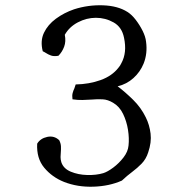

<svg xmlns="http://www.w3.org/2000/svg" viewBox="-20 -692 710 723"><path d="M538 -118Q530 -93 513.5 -76Q497 -59 477.5 -44.5Q458 -30 439 -12Q392 9 332 11Q272 13 221 -7Q176 -25 146.5 -60.5Q117 -96 120 -151Q132 -171 158 -176.5Q184 -182 203 -164Q209 -152 209.5 -141Q210 -130 209 -119Q208 -110 208 -100.5Q208 -91 211 -81Q219 -57 246.5 -45.5Q274 -34 308 -33Q342 -32 369 -40Q385 -45 406.5 -61Q428 -77 445 -99Q462 -121 464 -144Q467 -171 462 -203Q457 -235 443.5 -263Q430 -291 406 -305Q386 -317 366.5 -318Q347 -319 324 -317Q308 -316 290.5 -315.5Q273 -315 253 -318Q251 -332 253.5 -341.5Q256 -351 260 -359Q261 -363 262.5 -366.5Q264 -370 265 -374Q316 -375 359 -390.5Q402 -406 426 -437Q433 -445 437 -454Q459 -494 447 -550Q439 -590 408 -607.5Q377 -625 341 -625Q306 -625 273.5 -608Q241 -591 224 -561Q229 -536 221.5 -516Q214 -496 200 -482Q183 -479 172 -483Q161 -487 152 -493Q150 -494 147 -496Q144 -498 141 -499Q131 -538 145.5 -568.5Q160 -599 190.5 -621.5Q221 -644 259 -657Q312 -674 368 -672Q424 -670 460 -647Q476 -637 491 -617.5Q506 -598 517 -576Q528 -554 530 -535Q536 -491 521 -453Q508 -421 482.5 -398Q457 -375 423 -367Q452 -345 481.5 -316Q511 -287 529 -250Q543 -222 547 -189Q551 -156 538 -118Z"/></svg>

Font: Yuji Syuku
Style: Regular
Weight: 400
Designer: Kataoka Yuji
Foundry: Kinuta Font Factory
Version: Version 3.002